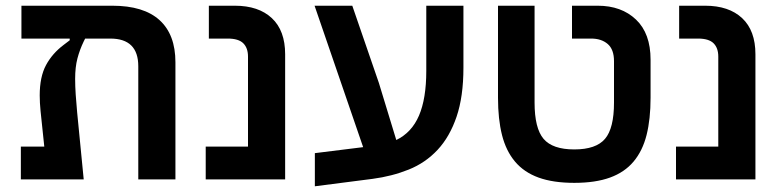

<svg xmlns="http://www.w3.org/2000/svg" viewBox="-20 -628 2736 672"><path d="M53 -115H135L122 -239Q119 -269 119 -294Q119 -359 141 -400Q163 -441 203 -471L224 -487V-493H55V-608H373Q483 -608 538.5 -557.5Q594 -507 594 -410V0H464V-396Q464 -493 366 -493H278L273 -483Q259 -454 251 -423.5Q243 -393 243 -352Q243 -326 245 -296.5Q247 -267 250 -235L273 0H53Z M700 -115H848V-430Q848 -460 831.5 -476.5Q815 -493 777 -493H711V-608H802Q885 -608 931.5 -564.5Q978 -521 978 -438V0H700Z M1082 -92 1251 -113 1081 -608H1213L1306 -338L1367 -138Q1421 -164 1446.5 -223.5Q1472 -283 1472 -380V-608H1602V-391Q1602 -290 1578 -219.5Q1554 -149 1511.5 -103.5Q1469 -58 1410.5 -34.5Q1352 -11 1284 -2L1082 24Z M1990 12Q1916 12 1865 -6.5Q1814 -25 1782.5 -62.5Q1751 -100 1737 -155.5Q1723 -211 1723 -286V-608H1851V-269Q1851 -179 1882.5 -142Q1914 -105 1990 -105Q2066 -105 2097.5 -142Q2129 -179 2129 -269V-414Q2129 -455 2107 -474Q2085 -493 2049 -493H1982V-608H2072Q2155 -608 2206 -559.5Q2257 -511 2257 -419V-286Q2257 -211 2243 -155.5Q2229 -100 2197.5 -62.5Q2166 -25 2115 -6.5Q2064 12 1990 12Z M2346 -115H2494V-430Q2494 -460 2477.5 -476.5Q2461 -493 2423 -493H2357V-608H2448Q2531 -608 2577.5 -564.5Q2624 -521 2624 -438V0H2346Z"/></svg>

Font: IBM Plex Sans Hebrew SmBld
Style: Regular
Weight: 600
Designer: Mike Abbink, Paul van der Laan, Pieter van Rosmalen, Yanek Iontef
Foundry: Bold Monday
Version: Version 1.3